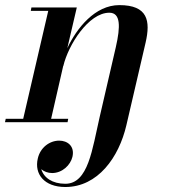

<svg xmlns="http://www.w3.org/2000/svg" viewBox="-79 -490 718 770"><path d="M-56 -13.5 -59 0H192L194.5 -13.5H126L174.5 -225.5H175C194.5 -309 276 -439 359.5 -439C405 -439 404.5 -384 385.5 -301L320.5 -20C291 107 275.5 247 183 247C130.5 247 96.5 222.5 86.5 188.5C97.5 198 113 204 130.5 204C171.5 203.5 203.5 172 211.5 139C221.5 95.5 191 74 158.5 74C120.5 74 82.5 101 72.5 146C58 207.5 98 260 183 260C313 260 398 141.5 428 11.5L505 -319.5C525 -406.5 514 -469.5 399.5 -469.5C302 -469.5 229 -377.5 191 -297L229 -460H47L44.5 -446.5H114.5L14 -13.5Z"/></svg>

Font: Bodoni* 16pt Medium
Style: Italic
Weight: 500
Italic angle: -13°
Version: Version 2.3